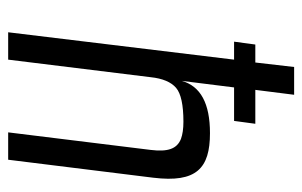

<svg xmlns="http://www.w3.org/2000/svg" viewBox="-155 -585 740 470"><g transform="rotate(90 215.0 -350.0)"><path d="M306 -494C233 -494 191 -471 178 -425L194 -553H276L283 -605H200L212 -700H144L133 -605H89L82 -553H126L59 0H126L169 -349C172 -378 181 -399 195 -411C209 -423 237 -429 278 -429C295 -429 309 -427 320 -423C345 -413 352 -390 347 -349L304 0H371L415 -355C428 -461 392 -494 306 -494Z"/></g></svg>

Font: Gamestation Condensed
Style: Italic
Weight: 400
Width: 3
Designer: Jonas Hecksher
Foundry: Jonas Hecksher, Playtypeª, e-types AS
Version: Version 1.003